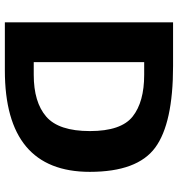

<svg xmlns="http://www.w3.org/2000/svg" viewBox="9 -742 733 791"><g transform="rotate(90 375.5 -346.5)"><path d="M72 0V-693H252Q488 -693 588 -619.5Q688 -546 688 -350Q688 0 270 0ZM236 -119H288Q401 -119 460.5 -170.5Q520 -222 520 -350.5Q520 -479 460 -526.5Q400 -574 288 -574H236Z"/></g></svg>

Font: Fix15 Mono
Style: Bold
Weight: 700
Designer: Carrois Corporate & Edenspiekermann AG
Foundry: Carrois Corporate GbR & Edenspiekermann AG
Version: Version 3.206